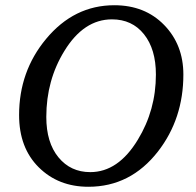

<svg xmlns="http://www.w3.org/2000/svg" viewBox="-20 -702 748 734"><path d="M681 -417Q681 -248 584 -123Q479 12 318 12Q203 12 128 -62.5Q53 -137 53 -262Q53 -429 156 -553Q263 -682 417 -682Q534 -682 607.5 -606.5Q681 -531 681 -417ZM576 -417Q576 -514 530.5 -571Q485 -628 408 -628Q300 -628 226 -507Q157 -395 157 -255Q157 -157 203.5 -100.5Q250 -44 325 -44Q432 -44 507 -168Q576 -281 576 -417Z"/></svg>

Font: Apparatus SIL
Style: Italic
Weight: 400
Italic angle: -11°
Version: Version 1.0